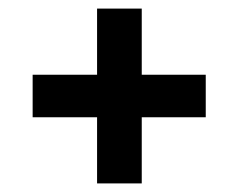

<svg xmlns="http://www.w3.org/2000/svg" viewBox="-20 -542 556 447"><path d="M206 -115V-522H310V-115ZM56 -269V-368H459V-269Z"/></svg>

Font: Bricolage Grotesque 28pt SemiBold
Style: Regular
Weight: 600
Version: Version 1.001;gftools[0.9.33.dev8+g029e19f]